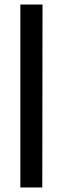

<svg xmlns="http://www.w3.org/2000/svg" viewBox="-20 -713 277 849"><path d="M70 -693H168L167 116H70Z"/></svg>

Font: Rasa
Style: Regular
Weight: 400
Designer: Anna Giedrys (Yrsa+Rasa design), David Brezina (Yrsa art-direction, Rasa art-direction, design)
Foundry: Rosetta Type Foundry
Version: Version 2.004